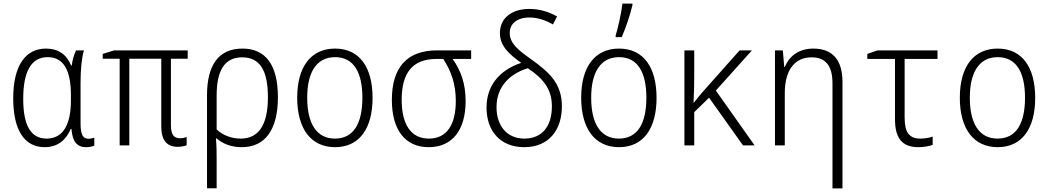

<svg xmlns="http://www.w3.org/2000/svg" viewBox="-20 -814 5870 1075"><path d="M230 10C309 10 353 -37 376 -92H380C386 -19 412 10 463 10C482 10 499 6 508 1V-43C498 -40 485 -37 476 -37C445 -37 431 -59 431 -124V-349C431 -431 438 -490 450 -532H406C394 -508 385 -477 382 -448H378C353 -509 306 -542 238 -542C123 -542 54 -448 54 -263C54 -85 117 10 230 10ZM241 -38C151 -38 110 -114 110 -261C110 -414 155 -494 247 -494C334 -494 377 -424 377 -281V-251C377 -121 336 -38 241 -38Z M974 8C996 8 1015 4 1025 -1V-47C1015 -43 1003 -40 988 -40C952 -40 937 -62 937 -114V-485H1031V-532H619L555 -512V-485H650V0H704V-485H883V-105C883 -31 913 8 974 8Z M1139 -280V240H1193V84C1193 43 1193 4 1189 -39H1193C1226 -10 1273 10 1334 10C1468 10 1536 -93 1536 -269C1536 -451 1467 -542 1338 -542C1204 -542 1139 -450 1139 -280ZM1328 -38C1274 -38 1226 -58 1193 -89V-279C1193 -419 1237 -493 1336 -493C1437 -493 1480 -417 1480 -269C1480 -116 1429 -38 1328 -38Z M1856 10C1991 10 2066 -93 2066 -266C2066 -436 1994 -542 1856 -542C1723 -542 1644 -443 1644 -267C1644 -93 1721 10 1856 10ZM1855 -38C1752 -38 1700 -123 1700 -267C1700 -412 1754 -494 1856 -494C1963 -494 2009 -405 2009 -267C2009 -123 1960 -38 1855 -38Z M2380 10C2512 10 2587 -85 2587 -248C2587 -344 2561 -419 2514 -484H2618V-532H2428C2257 -532 2174 -435 2174 -254C2174 -89 2247 10 2380 10ZM2381 -38C2280 -38 2229 -119 2229 -254C2229 -405 2288 -484 2424 -484H2462C2507 -414 2532 -342 2532 -249C2532 -116 2482 -38 2381 -38Z M2915 10C3052 10 3126 -85 3126 -219C3126 -345 3057 -408 2957 -480C2882 -533 2834 -570 2834 -630C2834 -681 2875 -716 2944 -716C2989 -716 3033 -702 3076 -677L3099 -722C3053 -748 3000 -764 2944 -764C2848 -764 2779 -715 2779 -629C2779 -559 2825 -515 2898 -462C2772 -420 2704 -330 2704 -212C2704 -82 2780 10 2915 10ZM2916 -38C2817 -38 2760 -111 2760 -214C2760 -321 2825 -398 2935 -432C3025 -373 3070 -311 3070 -219C3070 -108 3016 -38 2916 -38Z M3427 -615V-606H3461C3483 -656 3509 -733 3521 -785V-794H3465C3460 -747 3440 -656 3427 -615ZM3446 10C3581 10 3656 -93 3656 -266C3656 -436 3584 -542 3446 -542C3313 -542 3234 -443 3234 -267C3234 -93 3311 10 3446 10ZM3445 -38C3342 -38 3290 -123 3290 -267C3290 -412 3344 -494 3446 -494C3553 -494 3599 -405 3599 -267C3599 -123 3550 -38 3445 -38Z M3812 0H3867V-186L3950 -267L4140 0H4205L3988 -307L4190 -532H4121L3921 -307C3900 -284 3884 -263 3865 -239H3863C3866 -292 3867 -339 3867 -391V-532H3812Z M4319 0H4374V-292C4374 -424 4431 -493 4524 -493C4601 -493 4641 -448 4641 -348V241H4697V-356C4697 -484 4636 -542 4534 -542C4451 -542 4398 -498 4374 -439H4371L4363 -532H4319Z M5121 10C5152 10 5186 4 5202 -3V-49C5183 -42 5155 -38 5133 -38C5069 -38 5045 -75 5045 -156V-484H5229V-532H4893L4836 -512V-484H4991V-146C4991 -42 5030 10 5121 10Z M5566 10C5701 10 5776 -93 5776 -266C5776 -436 5704 -542 5566 -542C5433 -542 5354 -443 5354 -267C5354 -93 5431 10 5566 10ZM5565 -38C5462 -38 5410 -123 5410 -267C5410 -412 5464 -494 5566 -494C5673 -494 5719 -405 5719 -267C5719 -123 5670 -38 5565 -38Z"/></svg>

Font: Noto Sans Mono Condensed Light
Style: Regular
Weight: 300
Width: 3
Designer: Monotype Design Team
Foundry: Monotype Imaging Inc.
Version: Version 2.014